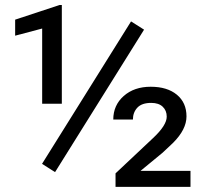

<svg xmlns="http://www.w3.org/2000/svg" viewBox="-20 -729 816 749"><path d="M194.8 -57.6 144 -89.8 491.2 -645.5 542 -613.3ZM221.2 -324.2H144.5V-617.7L39.1 -589.8V-652.3L212.4 -709.5H221.2ZM723.1 0H430.7V-52.7L577.1 -190.4Q630.4 -240.2 630.4 -273.9Q630.4 -297.9 614.7 -312.7Q599.1 -327.6 569.8 -327.6Q533.2 -327.6 515.9 -309.1Q498.5 -290.5 498.5 -262.7H421.9Q421.9 -318.4 462.6 -354.5Q503.4 -390.6 567.9 -390.6Q632.3 -390.6 669.9 -359.6Q707.5 -328.6 707.5 -274.9Q707.5 -224.1 655.3 -171.9L614.3 -133.3L528.3 -62.5H723.1Z"/></svg>

Font: RobotoDraft
Style: Regular
Weight: 400
Version: Version 2.001101; 2014